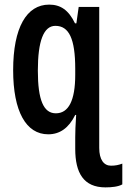

<svg xmlns="http://www.w3.org/2000/svg" viewBox="-20 -572 550 832"><path d="M193 -552C95 -552 37 -452 37 -268C37 -89 93 10 189 10C239 10 278 -17 306 -74H310C307 -31 306 1 306 23V73C306 177 342 240 437 240C464 240 493 237 510 227V137C494 143 480 146 461 146C430 146 410 120 410 69V-542H321L311 -471H305C277 -529 242 -552 193 -552ZM220 -460C279 -460 306 -404 306 -274V-248C306 -136 277 -81 222 -81C169 -81 144 -138 144 -266C144 -394 169 -460 220 -460Z"/></svg>

Font: Noto Sans Display Condensed Medium
Style: Regular
Weight: 500
Width: 3
Designer: Monotype Design Team
Foundry: Monotype Imaging Inc.
Version: Version 1.900